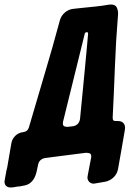

<svg xmlns="http://www.w3.org/2000/svg" viewBox="-102 -740 607 852"><path d="M326 73Q316 75 314 75Q302 75 294 67Q286 59 286 47Q286 45 288 35Q292 16 295 -2Q298 -20 302 -38Q303 -41 303 -45Q303 -57 296 -59.5Q289 -62 279 -62L99 -39Q72 -34 67 -9Q64 6 60.5 21.5Q57 37 50.5 49.5Q44 62 32.5 71.5Q21 81 2 84L-14 87L-25 88Q-37 90 -42 91Q-46 92 -53 92Q-82 92 -82 65Q-82 63 -80 53L-76 31Q-74 18 -70 3Q-61 -53 -52 -102Q-49 -123 -34 -137.5Q-19 -152 3 -154Q21 -157 26 -174Q61 -295 96 -411.5Q131 -528 164 -651Q170 -671 186.5 -685Q203 -699 225 -701L263 -705Q292 -708 321.5 -711Q351 -714 379 -719Q383 -720 390 -720Q409 -720 415.5 -708Q422 -696 422 -679Q412 -555 408 -446Q404 -337 398 -218Q398 -210 400.5 -206.5Q403 -203 411 -203H421Q437 -203 445 -194.5Q453 -186 453 -173Q453 -167 452 -163Q444 -118 437 -76Q430 -34 422 9Q418 31 403 46Q388 61 367 66ZM223 -180Q248 -185 253 -211Q258 -264 264 -324Q270 -384 275 -438.5Q280 -493 284 -534.5Q288 -576 289 -591Q289 -597 284 -597Q275 -597 274 -590L178 -201Q177 -198 177 -193Q177 -182 183.5 -179.5Q190 -177 198 -177Z"/></svg>

Font: Bangerz 2
Style: Regular
Weight: 400
Designer: vernon adams
Foundry: Vernon Adams
Version: Version 2.10;December 28, 2023;FontCreator 13.0.0.2683 64-bi